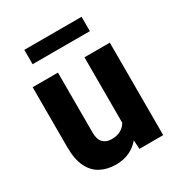

<svg xmlns="http://www.w3.org/2000/svg" viewBox="-170 -825 887 950"><g transform="rotate(-30 273.0 -349.5)"><path d="M435.1 -709V-627H107.9V-709ZM347.2 -528.3H492.2V0H356.4L353 -50.3Q329.6 -22 295.9 -6.1Q262.2 9.8 218.3 9.8Q168.9 9.8 131.1 -10.3Q93.3 -30.3 72.3 -73.5Q51.3 -116.7 51.3 -186.5V-528.3H195.8V-185.5Q195.8 -146 214.1 -127.9Q232.4 -109.9 260.3 -109.9Q293.5 -109.9 314.5 -121.8Q335.4 -133.8 347.2 -154.3Z"/></g></svg>

Font: Robert Sans Black
Style: Regular
Weight: 900
Designer: Christian Robertson (extended by Adam Twardoch)
Foundry: Google
Version: Version 12.135;April 2, 2019;FontCreator 11.5.0.2425 64-bit;